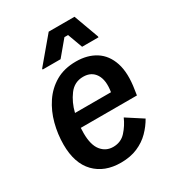

<svg xmlns="http://www.w3.org/2000/svg" viewBox="-173 -800 829 913"><g transform="rotate(-30 241.5 -344.0)"><path d="M222.5 11.7Q133.3 11.7 80.8 -42.5Q28.3 -96.7 28.3 -199.2Q28.3 -255.8 42.9 -311.7Q57.5 -367.5 87.9 -412.9Q118.3 -458.3 165 -485.4Q211.7 -512.5 276.7 -512.5Q339.2 -512.5 383.8 -484.2Q428.3 -455.8 447.1 -398.8Q465.8 -341.7 451.7 -255.8L447.5 -227.5H139.2Q138.3 -212.5 138.3 -198.3Q138.3 -134.2 163.3 -102.9Q188.3 -71.7 228.3 -71.7Q270.8 -71.7 297.9 -101.7Q325 -131.7 340.8 -168.3L428.3 -111.7Q410 -79.2 382.1 -50.8Q354.2 -22.5 314.6 -5.4Q275 11.7 222.5 11.7ZM270 -432.5Q221.7 -432.5 192.5 -393.3Q163.3 -354.2 150.8 -302.5H348.3Q358.3 -364.2 336.7 -398.3Q315 -432.5 270 -432.5ZM120.8 -558.3V-563.3L235.8 -700H377.5L427.5 -563.3V-558.3H337.5L307.5 -640H287.5L219.2 -558.3Z"/></g></svg>

Font: Familjen Grotesk GF Medium
Style: Italic
Weight: 500
Designer: Anders Wikstroem, Jonas Baeckman, Matilda Gysing, Kristian Moeller
Foundry: Familjen STHML AB
Version: Version 2.000; Beta; Release 4; Build 6